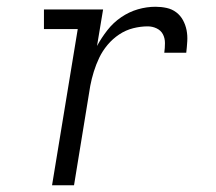

<svg xmlns="http://www.w3.org/2000/svg" viewBox="-20 -548 640 568"><path d="M134 0 210 -462H110V-520H285L267 -412Q280 -436 297.5 -458.5Q315 -481 338.5 -497Q362 -513 388 -520.5Q414 -528 440 -528Q457 -528 473 -524.5Q489 -521 501.5 -511.5Q514 -502 521.5 -488Q529 -474 532 -458.5Q535 -443 534 -426Q533 -409 531 -392H466Q468 -406 468 -420.5Q468 -435 462 -446.5Q456 -458 443.5 -464Q431 -470 417 -470Q396 -470 374 -464.5Q352 -459 332.5 -446Q313 -433 298 -415Q283 -397 273.5 -377Q264 -357 257.5 -336Q251 -315 247 -294L199 0Z"/></svg>

Font: Iosevka HT Light Extended
Style: Italic
Weight: 300
Width: 7
Italic angle: -9°
Monospace: yes
Designer: Belleve Invis
Foundry: Belleve Invis
Version: Version 32.3.0; ttfautohint (v1.8.4)